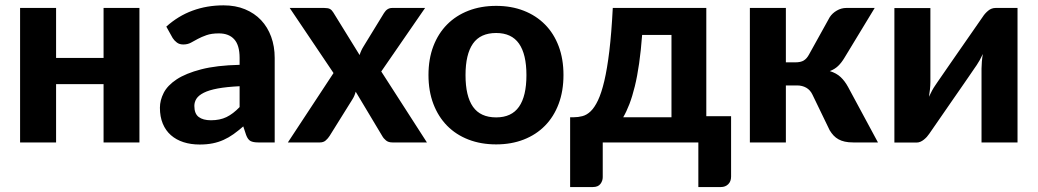

<svg xmlns="http://www.w3.org/2000/svg" viewBox="-20 -546 3978 736"><path d="M514.5 -515.5V0H377V-223.5H195V0H57V-515.5H195V-324H377V-515.5Z M898.5 -215.5Q848 -213 814.5 -206.8Q781 -200.5 761.2 -190.5Q741.5 -180.5 733.2 -167.8Q725 -155 725 -140Q725 -110 741.8 -97.5Q758.5 -85 788.5 -85Q823 -85 848.2 -97.2Q873.5 -109.5 898.5 -135.5ZM617.5 -444Q663 -485 718 -505.2Q773 -525.5 837 -525.5Q883 -525.5 919.2 -510.5Q955.5 -495.5 980.8 -468.8Q1006 -442 1019.5 -405Q1033 -368 1033 -324V0H970Q950.5 0 940.2 -5.5Q930 -11 923.5 -28.5L912.5 -61.5Q893 -44.5 874.8 -31.5Q856.5 -18.5 837 -9.8Q817.5 -1 795.2 3.5Q773 8 745.5 8Q711.5 8 683.5 -1Q655.5 -10 635.2 -27.8Q615 -45.5 604 -72Q593 -98.5 593 -133Q593 -161.5 607.5 -190Q622 -218.5 657.2 -241.8Q692.5 -265 751.2 -280.2Q810 -295.5 898.5 -297.5V-324Q898.5 -372.5 878 -395.2Q857.5 -418 819 -418Q790.5 -418 771.5 -411.2Q752.5 -404.5 738.2 -396.8Q724 -389 711.5 -382.2Q699 -375.5 682.5 -375.5Q668 -375.5 658.2 -382.8Q648.5 -390 642 -400Z M1616.5 0H1484Q1469 0 1459.8 -7.5Q1450.5 -15 1445 -25L1343.5 -194.5Q1339 -177.5 1330.5 -164.5L1243.5 -25Q1237.5 -15.5 1228.8 -7.8Q1220 0 1206.5 0H1083.5L1258.5 -266L1090.5 -515.5H1223Q1238 -515.5 1245 -511.5Q1252 -507.5 1257.5 -498.5L1358.5 -335Q1361 -343.5 1365 -352.2Q1369 -361 1374.5 -369.5L1452 -496Q1464 -515.5 1483 -515.5H1609.5L1441.5 -272Z M1882 -523.5Q1940 -523.5 1987.5 -505Q2035 -486.5 2069 -452.2Q2103 -418 2121.5 -369Q2140 -320 2140 -258.5Q2140 -197 2121.5 -147.8Q2103 -98.5 2069 -64Q2035 -29.5 1987.5 -11Q1940 7.5 1882 7.5Q1823.5 7.5 1775.8 -11Q1728 -29.5 1694 -64Q1660 -98.5 1641.2 -147.8Q1622.5 -197 1622.5 -258.5Q1622.5 -320 1641.2 -369Q1660 -418 1694 -452.2Q1728 -486.5 1775.8 -505Q1823.5 -523.5 1882 -523.5ZM1882 -96Q1941 -96 1969.5 -136.8Q1998 -177.5 1998 -258Q1998 -338 1969.5 -378.8Q1941 -419.5 1882 -419.5Q1821.5 -419.5 1793 -378.8Q1764.5 -338 1764.5 -258Q1764.5 -177.5 1793 -136.8Q1821.5 -96 1882 -96Z M2554 -96.5V-412H2441.5Q2437 -352 2430 -303Q2423 -254 2413.5 -215.2Q2404 -176.5 2392.8 -147.2Q2381.5 -118 2369 -96.5ZM2782.5 -100.5V131Q2782.5 149.5 2771.5 160.2Q2760.5 171 2743.5 171H2657V0H2290.5V133Q2290.5 147.5 2281.5 159.2Q2272.5 171 2252.5 171H2165.5V-96.5H2179Q2196 -96.5 2212.5 -100.8Q2229 -105 2244 -119.2Q2259 -133.5 2272.2 -161.2Q2285.5 -189 2296.5 -235.5Q2307.5 -282 2315.8 -350.5Q2324 -419 2329 -515.5H2687.5V-100.5Z M3160.5 -480Q3170.5 -495.5 3187.8 -505.5Q3205 -515.5 3224 -515.5H3333L3218 -326Q3205.5 -305 3192.5 -292.8Q3179.5 -280.5 3161 -273.5Q3186.5 -265.5 3202.5 -250.5Q3218.5 -235.5 3231 -212.5L3345.5 0H3250.5Q3232.5 0 3218.8 -3Q3205 -6 3194.2 -12Q3183.5 -18 3175.5 -26.5Q3167.5 -35 3160.5 -46.5L3094.5 -183Q3086 -201 3070.5 -209.8Q3055 -218.5 3035.5 -218.5H2992.5V0H2854.5V-515.5H2992.5V-307H3028.5Q3049.5 -307 3061.2 -314.2Q3073 -321.5 3081.5 -337.5Z M3880.5 -515.5V0H3742.5V-283.5Q3742.5 -295 3743.8 -309.8Q3745 -324.5 3747.5 -339Q3736 -314 3724 -296.5Q3723 -295.5 3715 -283.5Q3707 -271.5 3694 -252.8Q3681 -234 3664.8 -210.5Q3648.5 -187 3631.5 -162.5Q3592 -105.5 3542 -33Q3538 -27 3532.8 -21.2Q3527.5 -15.5 3521.2 -10.5Q3515 -5.5 3508 -2.5Q3501 0.5 3493 0.5H3408.5V-515H3546.5V-231.5Q3546.5 -219.5 3545 -204.5Q3543.5 -189.5 3541 -175Q3547 -188 3553 -199Q3559 -210 3565 -218.5Q3565.5 -219.5 3573.8 -231.5Q3582 -243.5 3595 -262.2Q3608 -281 3624.2 -304.5Q3640.5 -328 3657.5 -352.5Q3697 -409.5 3747.5 -482Q3755 -494 3767.8 -504.8Q3780.5 -515.5 3796.5 -515.5Z"/></svg>

Font: Lato 2
Style: Regular
Weight: 800
Designer: Lukasz Dziedzic with Adam Twardoch and Botio Nikoltchev
Foundry: tyPoland Lukasz Dziedzic
Version: Version 2.015; 2015-08-06; http://www.latofonts.com/